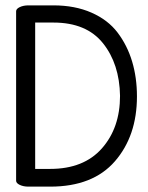

<svg xmlns="http://www.w3.org/2000/svg" viewBox="-20 -695 550 715"><path d="M86 -675C73.3 -675 62.5 -672.8 53.5 -668.5C44.5 -664.2 40 -659 40 -653V-22C40 -16 44.5 -10.8 53.5 -6.5C62.5 -2.2 73.3 0 86 0H167C273 0 353.3 -31.5 408 -94.5C462.7 -157.5 490 -238 490 -336C490 -382.7 484 -426 472 -466C460 -506 442 -541.8 418 -573.5C394 -605.2 361.5 -630 320.5 -648C279.5 -666 232.3 -675 179 -675ZM179 -611C261 -611 322.5 -585.3 363.5 -534C404.5 -482.7 425.7 -417.3 427 -338C427 -258.7 404.5 -193.5 359.5 -142.5C314.5 -91.5 250.3 -66 167 -66H111V-611Z"/></svg>

Font: naYanakamik
Style: Regular
Weight: 500
Designer: Nagarjuna G.,Vikas B.,Ruchir J.,Tushar G.,Vinay J.
Foundry: gnowledge lab
Version: 1.1